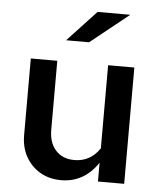

<svg xmlns="http://www.w3.org/2000/svg" viewBox="-53 -771 687 824"><g transform="rotate(5 291.0 -358.5)"><path d="M241 8Q189 8 150 -15Q111 -38 88.5 -78Q66 -118 66 -171V-501H180V-204Q180 -148 209.5 -115.5Q239 -83 290 -83Q324 -83 351.5 -98Q379 -113 399 -143V-501H512V0H399V-81Q370 -37 330 -14.5Q290 8 241 8ZM210 -592 334 -725H475L309 -592Z"/></g></svg>

Font: Red Hat Text Medium
Style: Regular
Weight: 500
Designer: Pentagram, MCKL
Foundry: Pentagram, MCKL
Version: Version 1.023